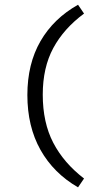

<svg xmlns="http://www.w3.org/2000/svg" viewBox="-20 -651 398 825"><path d="M97.6 -242.7Q97.6 -376.6 154 -474.2Q210.5 -571.8 315.3 -630.6L341.1 -592.7Q254 -528.2 208.9 -444.4Q163.7 -360.5 163.7 -244.4Q163.7 -124.2 208.9 -37.5Q254 49.2 341.1 116.1L315.3 154Q210.5 93.5 154 -6.9Q97.6 -107.3 97.6 -242.7Z"/></svg>

Font: Playfair Micro SmCond SmLight
Style: Regular
Weight: 360
Width: 4
Designer: Claus Eggers Sørensen
Foundry: Claus Eggers Sørensen
Version: Version 2.100;Glyphs 3.2 (3219)